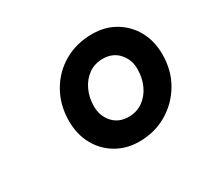

<svg xmlns="http://www.w3.org/2000/svg" viewBox="-88 -828 638 603"><g transform="rotate(-30 231.0 -526.5)"><path d="M263 -343Q217 -343 180.5 -364.5Q144 -386 123.5 -423.5Q103 -461 103 -509Q103 -566 129 -612Q155 -658 200 -684Q245 -710 302 -710Q349 -710 385 -688.5Q421 -667 441.5 -630Q462 -593 462 -545Q462 -487 435.5 -441.5Q409 -396 364 -369.5Q319 -343 263 -343ZM273 -427Q302 -427 324 -442.5Q346 -458 358.5 -484.5Q371 -511 371 -544Q371 -578 349.5 -602Q328 -626 292 -626Q263 -626 241 -610.5Q219 -595 206.5 -568.5Q194 -542 194 -510Q194 -475 215.5 -451Q237 -427 273 -427Z"/></g></svg>

Font: IBM Plex Sans SemiBold
Style: Italic
Weight: 600
Italic angle: -11.31°
Designer: Mike Abbink, Paul van der Laan, Pieter van Rosmalen
Foundry: Bold Monday
Version: Version 3.201